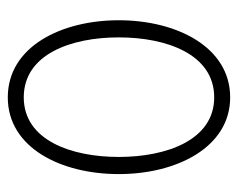

<svg xmlns="http://www.w3.org/2000/svg" viewBox="-79 -521 611 493"><g transform="rotate(-90 226.5 -274.5)"><path d="M70 -275C70 -397 113 -519 223 -519C334 -519 377 -397 377 -275C377 -153 334 -30 223 -30C113 -30 70 -153 70 -275ZM26 -275C26 -126 95 11 223 11C352 11 421 -126 421 -275C421 -423 353 -560 223 -560C94 -560 26 -424 26 -275Z"/></g></svg>

Font: Armata Saber
Style: Rg
Weight: 400
Designer: Jasper
Foundry: Cannot Into Space Fonts
Version: Version 0.970